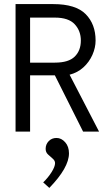

<svg xmlns="http://www.w3.org/2000/svg" viewBox="-20 -643 540 938"><path d="M56 0V-623H240Q350 -623 398.5 -574Q447 -525 447 -445Q447 -410 431.5 -375Q416 -340 387.5 -314Q359 -288 320 -278L464 0H386L248 -275H127V0ZM127 -337H248Q315 -337 345 -366.5Q375 -396 375 -445Q375 -492 345 -524.5Q315 -557 248 -557H127ZM221 275 191 248Q215 225 232 198Q249 171 249 154Q249 142 237.5 132Q226 122 214.5 111.5Q203 101 203 84Q203 62 218 46.5Q233 31 256 31Q280 31 298.5 52Q317 73 317 106Q317 176 221 275Z"/></svg>

Font: Ligconsolata
Style: Regular
Weight: 400
Monospace: yes
Designer: Raph Levien, Cyreal, Brenton Simpson
Foundry: Raph Levien, Cyreal, Google
Version: Version 3.001; ttfautohint (v1.8.2.53-6de2)